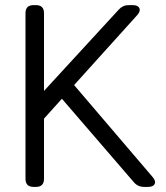

<svg xmlns="http://www.w3.org/2000/svg" viewBox="-20 -734 653 754"><path d="M121.1 0H111.8Q80.1 0 80.1 -32.2V-682.1Q80.1 -713.9 111.8 -713.9H121.1Q152.8 -713.9 152.8 -682.1V-377L446.8 -696.8Q462.4 -713.9 485.8 -713.9H501Q522 -713.9 527.3 -702.1Q532.7 -690.4 519 -674.8L271 -399.9L579.1 -39.1Q592.8 -23.4 587.4 -11.7Q582 0 561 0H545.9Q521.5 0 505.9 -18.1L223.1 -346.2L152.8 -268.1V-32.2Q152.8 0 121.1 0Z"/></svg>

Font: Arcon Rounded-
Style: Regular
Weight: 400
Designer: M. Zarth
Foundry: martin zarth - visuelle & digitale kommunikation
Version: Version 1.110;PS 001.110;hotconv 1.0.70;makeotf.lib2.5.58329